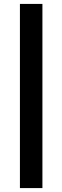

<svg xmlns="http://www.w3.org/2000/svg" viewBox="-20 -720 318 980"><path d="M196.5 -700H81.7V240H196.5Z"/></svg>

Font: Tilda Sans VF
Style: Regular
Weight: 400
Designer: ParaType Ltd
Foundry: ParaType Ltd
Version: Version 1.010